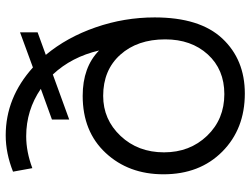

<svg xmlns="http://www.w3.org/2000/svg" viewBox="-120 -724 857 656"><g transform="rotate(-90 308.0 -396.5)"><path d="M448 -668Q508 -596 542 -498Q576 -400 576 -296Q576 -142 504 -65Q432 12 316 12Q195 12 117.5 -65Q40 -142 40 -266Q40 -385 113 -463.5Q186 -542 308 -542Q406 -542 463 -486Q441 -580 381 -644L227 -588V-647L332 -685Q259 -735 170 -735Q117 -735 61 -714L49 -780Q112 -805 173 -805Q302 -805 405 -712L525 -756V-696ZM314 -58Q398 -58 449.5 -114.5Q501 -171 501 -260Q501 -355 448.5 -413.5Q396 -472 308 -472Q227 -472 171 -412.5Q115 -353 115 -264Q115 -176 171.5 -117Q228 -58 314 -58Z"/></g></svg>

Font: Plus Jakarta Display Light
Style: Regular
Weight: 300
Designer: Gumpita Rahayu
Foundry: Tokotype Studio
Version: Version 1.000;hotconv 1.0.109;makeotfexe 2.5.65596